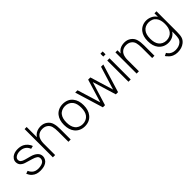

<svg xmlns="http://www.w3.org/2000/svg" viewBox="198 -2042 3601 3601"><g transform="rotate(-45 1998.0 -242.0)"><path d="M437.5 -401Q414.5 -461.5 367.5 -491.8Q320.5 -522 255 -522Q198.5 -522 156 -497Q114.5 -472 114.5 -431.5Q114.5 -413.5 120.5 -399.5Q126.5 -385.5 139 -374.5Q151.5 -363.5 170.2 -355.2Q189 -347 214.5 -339.5Q238.5 -332.5 267.5 -324.8Q296.5 -317 332.5 -307.5Q407 -287 451.5 -247Q497 -206.5 497 -145Q497 -111 478 -76Q459.5 -41.5 428 -23Q371.5 14.5 272 14.5Q222.5 14.5 181.5 1.5Q140.5 -11.5 104 -43.5Q83 -62.5 67 -87Q51 -111.5 41.5 -135.5L98 -156Q117 -111 147 -85.5Q170 -63 202.2 -52.2Q234.5 -41.5 271 -41.5Q305.5 -41.5 339.5 -49Q373.5 -56.5 396 -71Q415.5 -84.5 426 -104.2Q436.5 -124 436.5 -148Q436.5 -190 404.5 -211.5Q388.5 -222.5 365.8 -232.5Q343 -242.5 312.5 -251L203 -283.5Q184.5 -288.5 169.5 -293.5Q154.5 -298.5 142.5 -304Q119 -314.5 97 -333.5Q74.5 -352 64.8 -377.5Q55 -403 55 -430Q55 -471 80 -505Q104.5 -539 143.5 -556Q192 -578 254 -578Q327 -578 381 -551Q421.5 -530.5 453 -493Q469 -474 480.2 -454.8Q491.5 -435.5 497 -415.5Z M1085.5 -274V0H1025V-273Q1025 -353 1010.5 -405.5Q996 -457.5 951 -488.5Q910 -517.5 849 -517.5Q778 -517.5 733 -477Q693 -440.5 680 -375Q676.5 -360.5 674.8 -344Q673 -327.5 673 -308.5V0H612.5V-750H667.5V-478Q676 -490 684 -499.8Q692 -509.5 700 -517.5Q727 -543.5 763.8 -558.2Q800.5 -573 839.5 -575Q843.5 -575.5 849 -575.8Q854.5 -576 861.5 -576Q936.5 -576 991.5 -535.5Q1048.5 -494.5 1067 -429.5Q1086.5 -365 1085.5 -274Z M1251 -76Q1189.5 -154 1189.5 -282.5Q1189.5 -408.5 1251 -487.5Q1285.5 -531.5 1338 -554.8Q1390.5 -578 1451 -578Q1513 -578 1564.8 -555.5Q1616.5 -533 1651 -487.5Q1713.5 -410 1713.5 -282.5Q1713.5 -153.5 1651 -76Q1615 -29.5 1564.5 -7Q1514 15.5 1451 15.5Q1390.5 15.5 1338.8 -7.8Q1287 -31 1251 -76ZM1603 -451Q1577.5 -484.5 1537.8 -502.2Q1498 -520 1451 -520Q1428.5 -520 1406.8 -515.5Q1385 -511 1365.5 -502.2Q1346 -493.5 1329.5 -480.5Q1313 -467.5 1301 -451Q1254.5 -390 1254.5 -282.5Q1254.5 -173 1301 -112.5Q1313 -96 1329.5 -83Q1346 -70 1365.5 -61Q1385 -52 1406.8 -47.2Q1428.5 -42.5 1451 -42.5Q1497.5 -42.5 1537.5 -60.8Q1577.5 -79 1603 -112.5Q1649 -172 1649 -282.5Q1649 -391.5 1603 -451Z M2513 -562.5 2341.5 0H2283L2140 -469L1995.5 0H1939L1767.5 -562.5H1829L1970.5 -100L2111 -562.5H2169.5L2310 -100L2452.5 -562.5Z M2677.5 -743.5V-667.5H2617.5V-743.5ZM2677.5 -562.5V0H2617.5V-562.5Z M3307 -274V0H3246.5V-273Q3246.5 -353 3232 -405.5Q3217.5 -457.5 3172.5 -488.5Q3131.5 -517.5 3070.5 -517.5Q2999.5 -517.5 2954.5 -477Q2933.5 -458.5 2920.2 -431.8Q2907 -405 2901.5 -375Q2898 -360.5 2896.2 -344Q2894.5 -327.5 2894.5 -308.5V0H2834V-562.5H2889V-478Q2897.5 -490 2905.5 -499.8Q2913.5 -509.5 2921.5 -517.5Q2948.5 -545 2985 -559Q3021.5 -573 3061 -575Q3065 -575.5 3070.5 -575.8Q3076 -576 3083 -576Q3158 -576 3213 -535.5Q3270 -494.5 3288.5 -429.5Q3308 -365 3307 -274Z M3923.5 -562.5V-20Q3923.5 71.5 3907.5 121Q3892 169.5 3845.5 207.5Q3773 265.5 3663 265.5Q3607 265.5 3558.5 244.8Q3510 224 3477 184.5Q3466 174.5 3457.2 163.8Q3448.5 153 3441.5 141.5L3497.5 114.5Q3505.5 129.5 3515.5 140.5Q3541 173.5 3580 190Q3619 206.5 3663 206.5Q3705.5 206.5 3743 195Q3780.5 183.5 3809 159.5Q3842 132 3853 93Q3863.5 55 3863.5 -20V-85.5L3861 -82.5Q3829 -34 3778.5 -9.2Q3728 15.5 3667.5 15.5Q3607.5 15.5 3557.5 -7.8Q3507.5 -31 3471.5 -76Q3411 -153.5 3411 -282.5Q3411 -410.5 3471.5 -487.5Q3505 -531 3555 -554.5Q3605 -578 3661 -578Q3720.5 -578 3774.5 -553Q3828 -528 3861 -482.5L3869.5 -470V-562.5ZM3869.5 -282.5Q3869.5 -391 3822.5 -452Q3797 -486.5 3757.5 -503.8Q3718 -521 3671.5 -521Q3625 -521 3586 -503.2Q3547 -485.5 3521.5 -451Q3476 -393 3476 -282.5Q3476 -172.5 3520.5 -113.5Q3546 -79 3585.5 -60.2Q3625 -41.5 3670.5 -41.5Q3717 -41.5 3756.8 -59.2Q3796.5 -77 3822.5 -111.5Q3869.5 -172.5 3869.5 -282.5Z"/></g></svg>

Font: Russisch Sans Light
Style: Regular
Weight: 300
Designer: Michael Sharanda (font) & Cristiano Sobral (main changes)
Foundry: Michael Sharanda
Version: Version 2.00;September 8, 2020;FontCreator 13.0.0.2681 64-bi